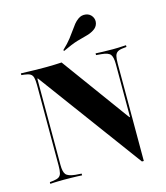

<svg xmlns="http://www.w3.org/2000/svg" viewBox="-116 -861 829 959"><g transform="rotate(-15 299.0 -381.0)"><path d="M498.4 10.5 104 -524.2H100.8V-201.6H91.1V-492.7Q91.1 -518.5 87.5 -532.3Q83.9 -546 73.8 -552Q63.7 -558.1 43.5 -560.5L28.2 -562.1V-571Q40.3 -571 58.9 -570.2Q77.4 -569.4 100.4 -569Q123.4 -568.5 149.2 -568.5H162.1Q183.9 -568.5 203.2 -569.4Q222.6 -570.2 238.7 -571L495.2 -219.4H498.4V-492.7Q498.4 -529 487.9 -542.7Q477.4 -556.5 441.9 -559.7L414.5 -562.1V-571Q427.4 -570.2 450.8 -569.4Q474.2 -568.5 503.2 -568.5Q517.7 -568.5 530.6 -569Q543.5 -569.4 554.4 -570.2Q565.3 -571 571.8 -571V-562.1L556.5 -560.5Q536.3 -558.9 525.8 -552.4Q515.3 -546 511.7 -532.3Q508.1 -518.5 508.1 -492.7V10.5ZM100.8 -78.2Q100.8 -42.7 111.7 -29Q122.6 -15.3 158.9 -11.3L191.9 -8.9V0Q181.5 -0.8 166.5 -1.2Q151.6 -1.6 134.3 -2Q116.9 -2.4 96 -2.4Q82.3 -2.4 69 -2Q55.6 -1.6 45.2 -1.2Q34.7 -0.8 27.4 0V-8.9L42.7 -10.5Q63.7 -12.9 73.8 -19Q83.9 -25 87.5 -38.7Q91.1 -52.4 91.1 -78.2V-201.6H100.8ZM266.1 -623.4 262.9 -628.2Q291.1 -654.8 307.3 -675.8Q323.4 -696.8 334.3 -712.5Q345.2 -728.2 354.8 -740.3Q364.5 -752.4 378.2 -762.1Q395.2 -774.2 416.5 -771.4Q437.9 -768.5 449.2 -750.8Q459.7 -733.9 454.8 -714.9Q450 -696 431.5 -684.7Q413.7 -673.4 393.5 -668.5Q373.4 -663.7 343.5 -654.8Q313.7 -646 266.1 -623.4Z"/></g></svg>

Font: Playfair 144pt SemiCondensed ExtraBold
Style: Regular
Weight: 800
Width: 4
Designer: Claus Eggers Sørensen
Foundry: Claus Eggers Sørensen
Version: Version 2.203